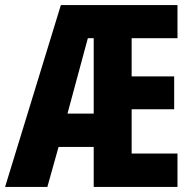

<svg xmlns="http://www.w3.org/2000/svg" viewBox="-24 -734 759 754"><path d="M673 0H344V-157H206L162 0H-4L215 -714H673V-584H493V-434H660V-305H493V-131H673ZM241 -288H344V-584H321Z"/></svg>

Font: Noto Sans Hebrew ExtraCondensed ExtraBold
Style: Regular
Weight: 800
Width: 2
Designer: Monotype Design Team
Foundry: Monotype Imaging Inc.
Version: Version 2.004; ttfautohint (v1.8.4.7-5d5b)